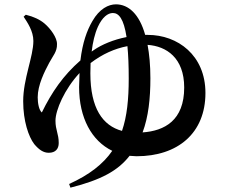

<svg xmlns="http://www.w3.org/2000/svg" viewBox="-20 -795 1040 886"><path d="M89 -718C106 -692 134 -652 134 -606C134 -534 87 -431 87 -328C87 -236 112 -164 138 -130C160 -104 180 -90 205 -90C236 -90 251 -108 251 -135C251 -178 236 -194 236 -238C236 -287 278 -384 347 -458L345 -393C345 -251 403 -145 498 -99C456 -38 392 12 299 54L305 71C447 35 524 -7 578 -76L610 -74C800 -74 928 -180 928 -366C928 -540 800 -634 662 -634H650C623 -730 573 -775 515 -775C481 -775 439 -755 406 -697C381 -654 361 -599 351 -516C272 -447 219 -370 173 -276C160 -287 154 -318 154 -346C154 -402 185 -464 207 -505C224 -537 244 -557 243 -591C244 -621 213 -663 186 -686C165 -704 136 -718 99 -727ZM398 -504C453 -546 510 -571 568 -582C572 -542 574 -493 574 -432C574 -337 566 -258 543 -191C454 -215 397 -295 397 -457ZM661 -588C748 -582 830 -528 830 -391C830 -239 739 -191 638 -184C665 -256 674 -341 674 -434C674 -494 669 -545 661 -588ZM403 -557C408 -599 417 -639 432 -672C452 -715 477 -735 501 -735C528 -735 551 -709 564 -624C503 -612 449 -589 413 -564Z"/></svg>

Font: Noto Serif CJK KR
Style: Bold
Weight: 700
Designer: Ryoko NISHIZUKA 西塚涼子 (kana & ideographs); Frank Grießhammer (Latin, Greek & Cyrillic); Wenlong ZHANG 张文龙 (bopomofo); San
Foundry: Adobe
Version: Version 2.001;hotconv 1.1.0;makeotfexe 2.6.0